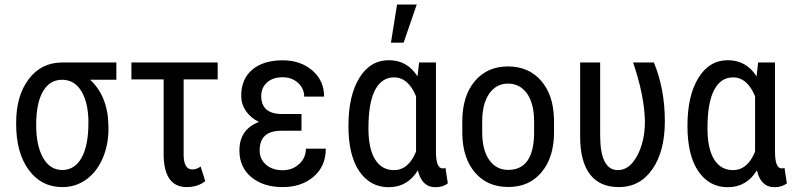

<svg xmlns="http://www.w3.org/2000/svg" viewBox="-20 -798 3434 829"><path d="M136.2 -258.3Q136.2 -169.4 166 -116.7Q195.8 -64 249 -64Q302.2 -64 332 -116.2Q361.8 -168.5 361.8 -269Q361.8 -353 332 -403.3Q302.2 -453.6 248 -453.6Q194.8 -453.6 165.5 -403.3Q136.2 -353 136.2 -258.3ZM482.4 -453.6H369.1Q448.2 -380.4 448.2 -248.5V-239.7Q448.2 -171.4 422.6 -113Q397 -54.7 351.8 -22.5Q306.6 9.8 249 9.8Q158.7 9.8 104.2 -64.2Q49.8 -138.2 49.8 -261.7V-269Q49.8 -384.3 104 -456.3Q158.2 -528.3 249.5 -528.3H482.4Z M919.9 -455.1H772.9V-131.3Q772.9 -66.4 810.1 -66.4Q829.1 -66.4 846.2 -79.1L866.2 -15.6Q833 9.8 786.1 9.8Q689.5 9.8 686.5 -126.5V-455.1H547.4V-528.3H919.9Z M1101.1 -148.4Q1101.1 -111.3 1128.4 -87.2Q1155.8 -63 1200.7 -63Q1242.7 -63 1271.7 -89.8Q1300.8 -116.7 1300.8 -156.2H1386.7Q1386.7 -80.1 1334.2 -35.2Q1281.7 9.8 1200.7 9.8Q1117.2 9.8 1065.4 -33Q1013.7 -75.7 1013.7 -148.4Q1013.7 -239.3 1098.1 -271.5Q1062 -289.1 1041.7 -318.8Q1021.5 -348.6 1021.5 -384.3Q1021.5 -457 1069.3 -497.3Q1117.2 -537.6 1200.7 -537.6Q1277.3 -537.6 1328.4 -493.9Q1379.4 -450.2 1379.4 -380.9H1293.5Q1293.5 -415.5 1267.1 -439.9Q1240.7 -464.4 1200.7 -464.4Q1157.7 -464.4 1132.8 -441.7Q1107.9 -418.9 1107.9 -383.8Q1107.9 -305.7 1198.2 -305.7H1281.7V-233.4H1190.9Q1101.1 -231.9 1101.1 -148.4Z M1570.8 -244.1Q1570.8 -155.8 1599.6 -109.6Q1628.4 -63.5 1680.7 -63.5Q1744.1 -63.5 1776.4 -143.6V-382.3Q1742.7 -463.9 1681.2 -463.9Q1628.4 -463.9 1599.6 -409.7Q1570.8 -355.5 1570.8 -244.1ZM1862.3 -528.3V-141.1Q1862.8 -70.8 1891.6 -70.8Q1898.4 -70.8 1903.3 -73.2L1913.6 -6.3Q1892.6 10.3 1859.9 10.3Q1801.3 10.3 1784.2 -62.5Q1739.7 10.3 1658.2 10.3Q1578.6 10.3 1531.5 -58.3Q1484.4 -127 1484.4 -254.4Q1484.4 -384.8 1531.5 -461.4Q1578.6 -538.1 1658.7 -538.1Q1738.3 -538.1 1782.7 -468.3L1789.6 -528.3ZM1694.3 -778.3H1779.3L1722.7 -613.8H1668Z M2062 -274.4V-227.1Q2062 -150.9 2092.3 -107.4Q2122.6 -64.5 2174.3 -64.5Q2282.7 -64.5 2286.1 -217.8V-273.9Q2286.1 -349.6 2255.9 -393.6Q2225.1 -437 2173.3 -437Q2122.6 -437 2092.3 -393.6Q2062 -349.6 2062 -274.4ZM1976.1 -219.7V-273.9Q1976.1 -383.3 2029.8 -447.3Q2083.5 -511.2 2173.3 -511.2Q2263.2 -511.2 2316.9 -448.7Q2370.6 -386.7 2372.1 -279.8V-227.1Q2372.1 -118.2 2318.4 -54.7Q2300.8 -33.7 2279.1 -19.3Q2257.3 -4.9 2231 2.2Q2204.6 9.3 2174.3 9.3Q2084.5 9.3 2031.2 -52.7Q1978 -114.3 1976.1 -219.7Z M2571.3 -528.3V-214.4Q2571.3 -63.5 2647.9 -63.5Q2697.8 -63.5 2731.2 -125.7Q2764.6 -188 2764.6 -274.4Q2762.2 -386.2 2713.4 -528.3H2803.2Q2850.6 -414.1 2850.6 -274.4Q2850.6 -145 2796.9 -67.6Q2743.2 9.8 2651.9 9.8Q2569.8 9.8 2527.6 -44.9Q2485.4 -99.6 2484.9 -206.1V-528.3Z M3034.7 -244.1Q3034.7 -155.8 3063.5 -109.6Q3092.3 -63.5 3144.5 -63.5Q3208 -63.5 3240.2 -143.6V-382.3Q3206.5 -463.9 3145 -463.9Q3092.3 -463.9 3063.5 -409.7Q3034.7 -355.5 3034.7 -244.1ZM3326.2 -528.3V-141.1Q3326.7 -70.8 3355.5 -70.8Q3362.3 -70.8 3367.2 -73.2L3377.4 -6.3Q3356.4 10.3 3323.7 10.3Q3265.1 10.3 3248 -62.5Q3203.6 10.3 3122.1 10.3Q3042.5 10.3 2995.4 -58.3Q2948.2 -127 2948.2 -254.4Q2948.2 -384.8 2995.4 -461.4Q3042.5 -538.1 3122.6 -538.1Q3202.1 -538.1 3246.6 -468.3L3253.4 -528.3Z"/></svg>

Font: MAUL Condensed
Style: Condensed Regular
Weight: 400
Designer: MAUL
Version: Version 1.0; 2020; ttfautohint (v1.8.3)